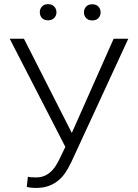

<svg xmlns="http://www.w3.org/2000/svg" viewBox="-20 -898 667 928"><path d="M327.1 -255.4 529.3 -710.9H600.1L325.2 -115.7L307.6 -82Q255.9 10.3 155.3 10.3Q125.5 10.3 109.4 4.9L114.7 -43.9Q125 -40.5 155.8 -40.5Q216.3 -40.5 252.9 -102.5L265.1 -124.5L295.9 -188L26.9 -710.9H95.7ZM172.4 -838.4Q172.4 -855 182.9 -866.5Q193.4 -877.9 212.4 -877.9Q231 -877.9 241.9 -866.5Q252.9 -855 252.9 -838.4Q252.9 -822.3 241.9 -811Q231 -799.8 212.4 -799.8Q193.4 -799.8 182.9 -811Q172.4 -822.3 172.4 -838.4ZM385.7 -837.9Q385.7 -854.5 396.5 -866Q407.2 -877.4 425.8 -877.4Q444.8 -877.4 455.6 -866Q466.3 -854.5 466.3 -837.9Q466.3 -821.8 455.6 -810.5Q444.8 -799.3 425.8 -799.3Q407.2 -799.3 396.5 -810.5Q385.7 -821.8 385.7 -837.9Z"/></svg>

Font: RobotoInd Light
Style: Regular
Weight: 300
Designer: Google
Version: Version 2.001151; 2014